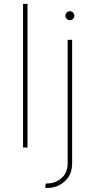

<svg xmlns="http://www.w3.org/2000/svg" viewBox="-20 -747 450 972"><path d="M211.6 181.8H220.2Q259.9 181.8 291.5 154.5Q322.4 127.5 322.4 79.5V-545.5H345.2V79.5Q345.2 137.4 307.9 170.8Q269.9 204.5 220.2 204.5Q218 204.5 215.6 204.4Q213.1 204.2 208.8 203.1ZM96.6 -727.3H119.3V0H96.6ZM333.8 -690.3Q343 -690.3 349.8 -683.6Q356.5 -676.8 356.5 -667.6Q356.5 -658.4 349.8 -651.6Q343 -644.9 333.8 -644.9Q324.6 -644.9 317.8 -651.6Q311.1 -658.4 311.1 -667.6Q311.1 -676.8 317.8 -683.6Q324.6 -690.3 333.8 -690.3Z"/></svg>

Font: Inter P Thin
Style: Regular
Weight: 100
Designer: Rasmus Andersson
Foundry: rsms
Version: Version 3.018;git-588b23468